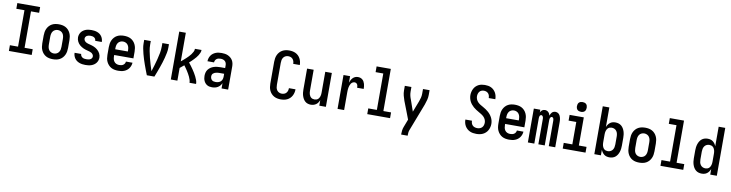

<svg xmlns="http://www.w3.org/2000/svg" viewBox="-23 -1716 11046 2902"><g transform="rotate(10 5500.0 -265.0)"><path d="M75 0V-88H200V-647H75V-735H425V-647H300V-88H425V0Z M750 8Q723 8 696 3Q669 -2 645 -15Q621 -28 602.5 -48.5Q584 -69 572.5 -94Q561 -119 556.5 -146Q552 -173 552 -200V-320Q552 -347 556.5 -374Q561 -401 572.5 -426Q584 -451 602.5 -471.5Q621 -492 645 -505Q669 -518 696 -523Q723 -528 750 -528Q777 -528 804 -523Q831 -518 855 -505Q879 -492 897.5 -471.5Q916 -451 927.5 -426Q939 -401 943.5 -374Q948 -347 948 -320V-200Q948 -173 943.5 -146Q939 -119 927.5 -94Q916 -69 897.5 -48.5Q879 -28 855 -15Q831 -2 804 3Q777 8 750 8ZM750 -80Q772 -80 792.5 -89.5Q813 -99 825.5 -117Q838 -135 842.5 -156.5Q847 -178 847 -200V-320Q847 -342 842.5 -363.5Q838 -385 825.5 -403Q813 -421 792.5 -430.5Q772 -440 750 -440Q728 -440 707.5 -430.5Q687 -421 674.5 -403Q662 -385 657.5 -363.5Q653 -342 653 -320V-200Q653 -178 657.5 -156.5Q662 -135 674.5 -117Q687 -99 707.5 -89.5Q728 -80 750 -80Z M1249 8Q1226 8 1203.5 5Q1181 2 1159.5 -5.5Q1138 -13 1119 -26Q1100 -39 1086.5 -57.5Q1073 -76 1065.5 -98Q1058 -120 1058 -143V-145H1159V-144Q1159 -129 1167.5 -115Q1176 -101 1189 -93Q1202 -85 1217.5 -82.5Q1233 -80 1249 -80Q1264 -80 1279 -82Q1294 -84 1307.5 -90.5Q1321 -97 1330 -109.5Q1339 -122 1339 -137Q1339 -154 1329 -168Q1319 -182 1305 -190.5Q1291 -199 1275 -203.5Q1259 -208 1243 -212Q1227 -216 1211 -221Q1195 -226 1180 -233Q1165 -240 1151 -248.5Q1137 -257 1124 -268Q1111 -279 1101 -292Q1091 -305 1083.5 -320Q1076 -335 1072 -351Q1068 -367 1068 -384Q1068 -405 1075 -426.5Q1082 -448 1095 -465.5Q1108 -483 1126.5 -495.5Q1145 -508 1165.5 -515.5Q1186 -523 1207.5 -525.5Q1229 -528 1251 -528Q1273 -528 1295 -525Q1317 -522 1338 -514.5Q1359 -507 1377 -494Q1395 -481 1407.5 -463Q1420 -445 1427 -423.5Q1434 -402 1434 -380V-377H1333V-378Q1333 -393 1326 -406Q1319 -419 1306.5 -426.5Q1294 -434 1280 -437Q1266 -440 1251 -440Q1237 -440 1223 -437.5Q1209 -435 1197 -428.5Q1185 -422 1177 -409.5Q1169 -397 1169 -383Q1169 -367 1178.5 -352.5Q1188 -338 1202 -329.5Q1216 -321 1232 -316.5Q1248 -312 1264.5 -308Q1281 -304 1296.5 -299Q1312 -294 1327.5 -287.5Q1343 -281 1357 -272Q1371 -263 1383.5 -252.5Q1396 -242 1406.5 -228.5Q1417 -215 1424.5 -200.5Q1432 -186 1436 -169.5Q1440 -153 1440 -137Q1440 -114 1432.5 -92.5Q1425 -71 1411 -53.5Q1397 -36 1378 -23.5Q1359 -11 1337.5 -4Q1316 3 1293.5 5.5Q1271 8 1249 8Z M1752 8Q1725 8 1697.5 3Q1670 -2 1646 -15Q1622 -28 1603.5 -48.5Q1585 -69 1573 -93.5Q1561 -118 1556.5 -145.5Q1552 -173 1552 -200V-320Q1552 -347 1556.5 -374Q1561 -401 1572.5 -426Q1584 -451 1602.5 -471.5Q1621 -492 1645 -505Q1669 -518 1696 -523Q1723 -528 1750 -528Q1777 -528 1804 -523Q1831 -518 1855 -505Q1879 -492 1897.5 -471.5Q1916 -451 1927.5 -426Q1939 -401 1943.5 -374Q1948 -347 1948 -320V-216H1653V-200Q1653 -178 1657.5 -156Q1662 -134 1675 -116Q1688 -98 1709 -89Q1730 -80 1752 -80Q1768 -80 1784 -83Q1800 -86 1813.5 -95Q1827 -104 1835.5 -118Q1844 -132 1845 -149H1946Q1944 -125 1936.5 -103Q1929 -81 1915.5 -62Q1902 -43 1883.5 -29Q1865 -15 1843 -6.5Q1821 2 1798 5Q1775 8 1752 8ZM1847 -304V-320Q1847 -342 1842.5 -363.5Q1838 -385 1825.5 -403Q1813 -421 1792.5 -430.5Q1772 -440 1750 -440Q1728 -440 1707.5 -430.5Q1687 -421 1674.5 -403Q1662 -385 1657.5 -363.5Q1653 -342 1653 -320V-304Z M2192 0Q2177 -38 2162.5 -76Q2148 -114 2134.5 -152.5Q2121 -191 2108.5 -229.5Q2096 -268 2086 -307.5Q2076 -347 2068 -387Q2060 -427 2060 -468V-520H2161V-468Q2161 -417 2170.5 -367Q2180 -317 2192.5 -268Q2205 -219 2219.5 -170.5Q2234 -122 2250 -73Q2266 -122 2280.5 -170.5Q2295 -219 2307.5 -268Q2320 -317 2329.5 -367Q2339 -417 2339 -468V-520H2440V-468Q2440 -427 2432 -387Q2424 -347 2414 -307.5Q2404 -268 2391.5 -229.5Q2379 -191 2365.5 -152.5Q2352 -114 2337.5 -76Q2323 -38 2308 0Z M2560 0V-735H2661V-296Q2680 -312 2698.5 -327.5Q2717 -343 2735 -360Q2753 -377 2770 -394.5Q2787 -412 2801.5 -431.5Q2816 -451 2827.5 -473.5Q2839 -496 2839 -520H2940Q2940 -497 2931 -475.5Q2922 -454 2910 -435Q2898 -416 2883.5 -398.5Q2869 -381 2853 -364.5Q2837 -348 2820.5 -332Q2804 -316 2787 -301Q2805 -279 2822.5 -255.5Q2840 -232 2856 -208.5Q2872 -185 2887 -160.5Q2902 -136 2915 -110Q2928 -84 2938 -56.5Q2948 -29 2948 0H2847Q2847 -23 2840 -45.5Q2833 -68 2823 -89Q2813 -110 2801.5 -130.5Q2790 -151 2777.5 -170.5Q2765 -190 2751.5 -209Q2738 -228 2724 -247Q2708 -234 2692.5 -221Q2677 -208 2661 -195V0Z M3193 8Q3174 8 3154.5 4.5Q3135 1 3118 -9Q3101 -19 3088 -34Q3075 -49 3067 -67Q3059 -85 3055.5 -104Q3052 -123 3052 -143Q3052 -169 3058.5 -194.5Q3065 -220 3081 -241Q3097 -262 3119 -276.5Q3141 -291 3166 -299Q3191 -307 3217 -310Q3243 -313 3269 -313H3339V-354Q3339 -372 3333.5 -389Q3328 -406 3314.5 -418Q3301 -430 3283.5 -435Q3266 -440 3249 -440Q3232 -440 3216 -436.5Q3200 -433 3187 -423.5Q3174 -414 3166.5 -399Q3159 -384 3159 -368H3058Q3058 -391 3065 -414Q3072 -437 3085 -456.5Q3098 -476 3116.5 -490Q3135 -504 3157 -513Q3179 -522 3202 -525Q3225 -528 3249 -528Q3273 -528 3297.5 -524.5Q3322 -521 3344.5 -511Q3367 -501 3386 -485Q3405 -469 3417.5 -448Q3430 -427 3435 -402.5Q3440 -378 3440 -354V0H3339V-81Q3330 -60 3315 -42.5Q3300 -25 3280.5 -13.5Q3261 -2 3238.5 3Q3216 8 3193 8ZM3233 -80Q3254 -80 3274.5 -86Q3295 -92 3310 -105.5Q3325 -119 3332 -139Q3339 -159 3339 -180V-225H3269Q3256 -225 3243 -224Q3230 -223 3217.5 -220Q3205 -217 3193.5 -212Q3182 -207 3172 -198.5Q3162 -190 3157.5 -178Q3153 -166 3153 -153Q3153 -137 3158.5 -122.5Q3164 -108 3175.5 -97.5Q3187 -87 3202.5 -83.5Q3218 -80 3233 -80Z M4247 8Q4220 8 4193.5 2.5Q4167 -3 4143.5 -16Q4120 -29 4101.5 -49.5Q4083 -70 4072 -94.5Q4061 -119 4056.5 -146Q4052 -173 4052 -200V-535Q4052 -562 4056.5 -589Q4061 -616 4072 -640.5Q4083 -665 4101.5 -685.5Q4120 -706 4143.5 -719Q4167 -732 4193.5 -737.5Q4220 -743 4247 -743Q4273 -743 4298 -738.5Q4323 -734 4346 -723Q4369 -712 4387.5 -694Q4406 -676 4418 -653.5Q4430 -631 4436 -606Q4442 -581 4442 -556V-554H4341V-555Q4341 -575 4335.5 -593.5Q4330 -612 4317 -627Q4304 -642 4285.5 -648.5Q4267 -655 4247 -655Q4226 -655 4206 -645.5Q4186 -636 4173.5 -618Q4161 -600 4157 -578.5Q4153 -557 4153 -535V-200Q4153 -178 4157 -156.5Q4161 -135 4173.5 -117Q4186 -99 4206 -89.5Q4226 -80 4247 -80Q4267 -80 4285.5 -86.5Q4304 -93 4317 -108Q4330 -123 4335.5 -141.5Q4341 -160 4341 -180V-181H4442V-179Q4442 -154 4436 -129Q4430 -104 4418 -81.5Q4406 -59 4387.5 -41Q4369 -23 4346 -12Q4323 -1 4298 3.5Q4273 8 4247 8Z M4709 8Q4685 8 4661.5 0.5Q4638 -7 4620.5 -23Q4603 -39 4591 -60.5Q4579 -82 4572 -105Q4565 -128 4562.5 -152Q4560 -176 4560 -200V-520H4661V-200Q4661 -186 4662.5 -172Q4664 -158 4668 -144.5Q4672 -131 4679.5 -118.5Q4687 -106 4697.5 -97Q4708 -88 4722 -84Q4736 -80 4750 -80Q4764 -80 4778 -84Q4792 -88 4802.5 -97Q4813 -106 4820.5 -118.5Q4828 -131 4832 -144.5Q4836 -158 4837.5 -172Q4839 -186 4839 -200V-520H4940V0H4839V-85Q4831 -65 4819 -47Q4807 -29 4789.5 -16.5Q4772 -4 4751 2Q4730 8 4709 8Z M5119 0V-520H5220V-420Q5226 -440 5236.5 -459.5Q5247 -479 5262 -495Q5277 -511 5297.5 -519.5Q5318 -528 5340 -528Q5359 -528 5377 -522.5Q5395 -517 5409.5 -504.5Q5424 -492 5433 -475.5Q5442 -459 5447 -441Q5452 -423 5454 -404Q5456 -385 5456 -366H5355Q5355 -379 5353.5 -391.5Q5352 -404 5346 -415.5Q5340 -427 5328.5 -433.5Q5317 -440 5305 -440Q5287 -440 5272.5 -431Q5258 -422 5248.5 -407.5Q5239 -393 5233.5 -376.5Q5228 -360 5225 -343.5Q5222 -327 5221 -310Q5220 -293 5220 -276V0Z M5575 0V-88H5707V-647H5589V-735H5807V-88H5925V0Z M6133 215V208Q6133 180 6136.5 152Q6140 124 6150 98L6197 -25L6152 -143L6093 -295Q6080 -332 6070 -370Q6060 -408 6060 -447V-520H6161V-447Q6161 -431 6163 -415.5Q6165 -400 6168.5 -385Q6172 -370 6177 -355Q6182 -340 6188 -326L6247 -156L6313 -327Q6324 -356 6331.5 -386Q6339 -416 6339 -447V-520H6440V-447Q6440 -408 6430 -370Q6420 -332 6407 -295L6244 129Q6237 148 6235 168Q6233 188 6233 208V215Z M7249 8Q7224 8 7198.5 4Q7173 0 7150 -10.5Q7127 -21 7108 -38Q7089 -55 7076 -76.5Q7063 -98 7056.5 -123Q7050 -148 7050 -173V-177H7151V-175Q7151 -155 7157.5 -136.5Q7164 -118 7178 -104.5Q7192 -91 7211 -85.5Q7230 -80 7249 -80Q7269 -80 7288 -86.5Q7307 -93 7321 -107.5Q7335 -122 7341 -141.5Q7347 -161 7347 -181Q7347 -206 7336.5 -229Q7326 -252 7308.5 -269.5Q7291 -287 7269.5 -300Q7248 -313 7226.5 -325.5Q7205 -338 7184 -351.5Q7163 -365 7144.5 -381.5Q7126 -398 7110 -417.5Q7094 -437 7083 -459Q7072 -481 7066 -505.5Q7060 -530 7060 -555Q7060 -580 7066 -605Q7072 -630 7083.5 -652.5Q7095 -675 7113 -693Q7131 -711 7153.5 -722.5Q7176 -734 7201 -738.5Q7226 -743 7251 -743Q7276 -743 7300.5 -739Q7325 -735 7347.5 -724Q7370 -713 7388 -695.5Q7406 -678 7418 -656.5Q7430 -635 7436 -610.5Q7442 -586 7442 -561V-558H7341V-560Q7341 -578 7335.5 -596.5Q7330 -615 7317.5 -628.5Q7305 -642 7287.5 -648.5Q7270 -655 7251 -655Q7232 -655 7214 -648Q7196 -641 7184 -626Q7172 -611 7166.5 -592.5Q7161 -574 7161 -555Q7161 -530 7171 -506.5Q7181 -483 7198.5 -465.5Q7216 -448 7237.5 -435Q7259 -422 7281 -410Q7303 -398 7323.5 -384Q7344 -370 7363 -353.5Q7382 -337 7397.5 -317.5Q7413 -298 7424.5 -276Q7436 -254 7442 -229.5Q7448 -205 7448 -180Q7448 -154 7441.5 -129Q7435 -104 7423 -81.5Q7411 -59 7391.5 -41Q7372 -23 7349 -12Q7326 -1 7300.5 3.5Q7275 8 7249 8Z M7752 8Q7725 8 7697.5 3Q7670 -2 7646 -15Q7622 -28 7603.5 -48.5Q7585 -69 7573 -93.5Q7561 -118 7556.5 -145.5Q7552 -173 7552 -200V-320Q7552 -347 7556.5 -374Q7561 -401 7572.5 -426Q7584 -451 7602.5 -471.5Q7621 -492 7645 -505Q7669 -518 7696 -523Q7723 -528 7750 -528Q7777 -528 7804 -523Q7831 -518 7855 -505Q7879 -492 7897.5 -471.5Q7916 -451 7927.5 -426Q7939 -401 7943.5 -374Q7948 -347 7948 -320V-216H7653V-200Q7653 -178 7657.5 -156Q7662 -134 7675 -116Q7688 -98 7709 -89Q7730 -80 7752 -80Q7768 -80 7784 -83Q7800 -86 7813.5 -95Q7827 -104 7835.5 -118Q7844 -132 7845 -149H7946Q7944 -125 7936.5 -103Q7929 -81 7915.5 -62Q7902 -43 7883.5 -29Q7865 -15 7843 -6.5Q7821 2 7798 5Q7775 8 7752 8ZM7847 -304V-320Q7847 -342 7842.5 -363.5Q7838 -385 7825.5 -403Q7813 -421 7792.5 -430.5Q7772 -440 7750 -440Q7728 -440 7707.5 -430.5Q7687 -421 7674.5 -403Q7662 -385 7657.5 -363.5Q7653 -342 7653 -320V-304Z M8040 0V-520H8139V-478Q8144 -488 8150.5 -497.5Q8157 -507 8166.5 -514Q8176 -521 8187 -524.5Q8198 -528 8210 -528Q8225 -528 8239 -522.5Q8253 -517 8263.5 -506.5Q8274 -496 8280.5 -483Q8287 -470 8291 -456Q8295 -470 8301.5 -483Q8308 -496 8318 -506.5Q8328 -517 8342 -522.5Q8356 -528 8370 -528H8371Q8386 -528 8401 -522Q8416 -516 8426.5 -504.5Q8437 -493 8443.5 -478.5Q8450 -464 8453.5 -449Q8457 -434 8458.5 -418.5Q8460 -403 8460 -387V0H8361V-387Q8361 -396 8360 -404.5Q8359 -413 8356 -421.5Q8353 -430 8346 -436Q8339 -442 8330 -442Q8322 -442 8315 -436Q8308 -430 8304.5 -421.5Q8301 -413 8300 -404.5Q8299 -396 8299 -387V0H8201V-387Q8201 -396 8200 -404.5Q8199 -413 8195.5 -421.5Q8192 -430 8185 -436Q8178 -442 8170 -442Q8161 -442 8154 -436Q8147 -430 8144 -421.5Q8141 -413 8140 -404.5Q8139 -396 8139 -387V0Z M8575 0V-88H8707V-432H8589V-520H8807V-88H8925V0ZM8750 -595Q8735 -595 8720 -599.5Q8705 -604 8694.5 -614.5Q8684 -625 8679.5 -640Q8675 -655 8675 -670Q8675 -685 8679.5 -700Q8684 -715 8694.5 -725.5Q8705 -736 8720 -740.5Q8735 -745 8750 -745Q8765 -745 8780 -740.5Q8795 -736 8805.5 -725.5Q8816 -715 8820.5 -700Q8825 -685 8825 -670Q8825 -655 8820.5 -640Q8816 -625 8805.5 -614.5Q8795 -604 8780 -599.5Q8765 -595 8750 -595Z M9292 8Q9270 8 9249 2.5Q9228 -3 9211 -16Q9194 -29 9181.5 -47Q9169 -65 9161 -85V0H9060V-735H9161V-435Q9169 -455 9181.5 -473Q9194 -491 9211 -504Q9228 -517 9249 -522.5Q9270 -528 9292 -528Q9316 -528 9340 -521Q9364 -514 9383 -498Q9402 -482 9414.5 -461Q9427 -440 9434.5 -416.5Q9442 -393 9445 -368.5Q9448 -344 9448 -320V-200Q9448 -176 9445 -151.5Q9442 -127 9434.5 -103.5Q9427 -80 9414.5 -59Q9402 -38 9383 -22Q9364 -6 9340 1Q9316 8 9292 8ZM9251 -80Q9273 -80 9293 -89.5Q9313 -99 9325.5 -117Q9338 -135 9342.5 -156.5Q9347 -178 9347 -200V-320Q9347 -342 9342.5 -363.5Q9338 -385 9325.5 -403Q9313 -421 9293 -430.5Q9273 -440 9251 -440Q9237 -440 9223 -436Q9209 -432 9198 -423Q9187 -414 9179.5 -401.5Q9172 -389 9168 -375.5Q9164 -362 9162.5 -348Q9161 -334 9161 -320V-200Q9161 -186 9162.5 -172Q9164 -158 9168 -144.5Q9172 -131 9179.5 -118.5Q9187 -106 9198 -97Q9209 -88 9223 -84Q9237 -80 9251 -80Z M9750 8Q9723 8 9696 3Q9669 -2 9645 -15Q9621 -28 9602.5 -48.5Q9584 -69 9572.5 -94Q9561 -119 9556.5 -146Q9552 -173 9552 -200V-320Q9552 -347 9556.5 -374Q9561 -401 9572.5 -426Q9584 -451 9602.5 -471.5Q9621 -492 9645 -505Q9669 -518 9696 -523Q9723 -528 9750 -528Q9777 -528 9804 -523Q9831 -518 9855 -505Q9879 -492 9897.5 -471.5Q9916 -451 9927.5 -426Q9939 -401 9943.5 -374Q9948 -347 9948 -320V-200Q9948 -173 9943.5 -146Q9939 -119 9927.5 -94Q9916 -69 9897.5 -48.5Q9879 -28 9855 -15Q9831 -2 9804 3Q9777 8 9750 8ZM9750 -80Q9772 -80 9792.5 -89.5Q9813 -99 9825.5 -117Q9838 -135 9842.5 -156.5Q9847 -178 9847 -200V-320Q9847 -342 9842.5 -363.5Q9838 -385 9825.5 -403Q9813 -421 9792.5 -430.5Q9772 -440 9750 -440Q9728 -440 9707.5 -430.5Q9687 -421 9674.5 -403Q9662 -385 9657.5 -363.5Q9653 -342 9653 -320V-200Q9653 -178 9657.5 -156.5Q9662 -135 9674.5 -117Q9687 -99 9707.5 -89.5Q9728 -80 9750 -80Z M10075 0V-88H10207V-647H10089V-735H10307V-88H10425V0Z M10708 8Q10684 8 10660 1Q10636 -6 10617 -22Q10598 -38 10585.5 -59Q10573 -80 10565.5 -103.5Q10558 -127 10555 -151.5Q10552 -176 10552 -200V-320Q10552 -344 10555 -368.5Q10558 -393 10565.5 -416.5Q10573 -440 10585.5 -461Q10598 -482 10617 -498Q10636 -514 10660 -521Q10684 -528 10708 -528Q10730 -528 10751 -522.5Q10772 -517 10789 -504Q10806 -491 10818.5 -473Q10831 -455 10839 -435V-735H10940V0H10839V-85Q10831 -65 10818.5 -47Q10806 -29 10789 -16Q10772 -3 10751 2.5Q10730 8 10708 8ZM10749 -80Q10763 -80 10777 -84Q10791 -88 10802 -97Q10813 -106 10820.5 -118.5Q10828 -131 10832 -144.5Q10836 -158 10837.5 -172Q10839 -186 10839 -200V-320Q10839 -334 10837.5 -348Q10836 -362 10832 -375.5Q10828 -389 10820.5 -401.5Q10813 -414 10802 -423Q10791 -432 10777 -436Q10763 -440 10749 -440Q10727 -440 10707 -430.5Q10687 -421 10674.5 -403Q10662 -385 10657.5 -363.5Q10653 -342 10653 -320V-200Q10653 -178 10657.5 -156.5Q10662 -135 10674.5 -117Q10687 -99 10707 -89.5Q10727 -80 10749 -80Z"/></g></svg>

Font: Iosevka Curly Semibold
Style: Regular
Weight: 600
Monospace: yes
Designer: Belleve Invis
Foundry: Belleve Invis
Version: Version 22.1.2; ttfautohint (v1.8.4)